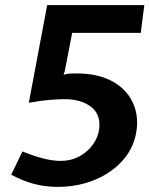

<svg xmlns="http://www.w3.org/2000/svg" viewBox="-20 -721 586 753"><path d="M205 12Q179.5 12 151.5 8Q123.5 4 91.8 -6.2Q60 -16.5 24 -36L68 -127Q117.5 -107 153.5 -98.5Q189.5 -90 217 -90Q259.5 -90 292.2 -108.2Q325 -126.5 345 -155Q365 -183.5 369 -215Q376 -271.5 337.5 -301.8Q299 -332 233 -332Q207.5 -332 174 -329.2Q140.5 -326.5 93 -318L165 -701H546L532 -592H263L234 -442L229 -428L248 -432Q258 -433 266 -433Q274 -433 280 -433Q362 -433 417.2 -403.8Q472.5 -374.5 498 -324.5Q523.5 -274.5 516 -213Q507.5 -145.5 464 -95Q420.5 -44.5 353 -16.2Q285.5 12 205 12Z"/></svg>

Font: Expletus Sans
Style: Italic
Weight: 400
Italic angle: -7°
Designer: Jasper de Waard
Foundry: Designtown
Version: Version 7.500